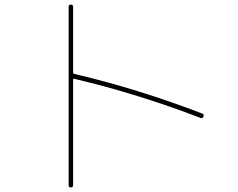

<svg xmlns="http://www.w3.org/2000/svg" viewBox="-20 -780 1040 840"><path d="M280.3 30.3V-750Q280.3 -759.8 290 -759.8Q299.8 -759.8 299.8 -750V-462.9Q299.8 -458 303.7 -457Q579.1 -392.6 865.2 -283.2Q874 -279.3 870.1 -270Q866.2 -260.7 858.4 -263.7Q581.1 -370.1 303.7 -435.5Q302.7 -436.5 301.3 -435.1Q299.8 -433.6 299.8 -431.6V30.3Q299.8 40 290 40Q280.3 40 280.3 30.3Z"/></svg>

Font: Rounded Mgen+ 1m thin
Style: Regular
Weight: 100
Designer: [Source Han Sans]
Ryoko NISHIZUKA  (kana & ideographs); Paul D. Hunt (Latin, Greek & Cyrillic); Wenlong ZHANG  (bopomofo
Version: Version 1.059.20150602